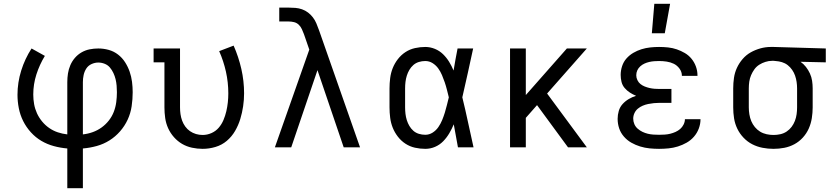

<svg xmlns="http://www.w3.org/2000/svg" viewBox="-20 -775 4390 1010"><path d="M334 215V6Q298 3 263 -6.5Q228 -16 197.5 -34Q167 -52 142.5 -79Q118 -106 102 -138Q86 -170 79 -205.5Q72 -241 72 -276Q72 -341 91.5 -403.5Q111 -466 146 -520L216 -481Q188 -435 171.5 -383.5Q155 -332 155 -278Q155 -252 159.5 -227Q164 -202 174.5 -179Q185 -156 201.5 -136Q218 -116 239 -101.5Q260 -87 284 -79Q308 -71 334 -68V-343Q334 -366 337.5 -388.5Q341 -411 350 -432Q359 -453 374 -470.5Q389 -488 409 -499.5Q429 -511 451.5 -515.5Q474 -520 497 -520Q525 -520 552 -512.5Q579 -505 601 -488Q623 -471 638 -447.5Q653 -424 662 -398Q671 -372 674.5 -344.5Q678 -317 678 -290Q678 -253 672.5 -216Q667 -179 651.5 -145.5Q636 -112 611.5 -84Q587 -56 556 -36.5Q525 -17 489 -7Q453 3 416 6V215ZM416 -68Q443 -71 468 -80Q493 -89 514.5 -104.5Q536 -120 552.5 -141Q569 -162 578.5 -186.5Q588 -211 591.5 -237.5Q595 -264 595 -290Q595 -307 593.5 -324.5Q592 -342 588 -358.5Q584 -375 576.5 -391Q569 -407 558 -420Q547 -433 530.5 -439.5Q514 -446 497 -446Q479 -446 461.5 -438Q444 -430 434 -414.5Q424 -399 420 -380.5Q416 -362 416 -343Z M1046 8Q1018 8 990 2Q962 -4 938 -18Q914 -32 895 -53.5Q876 -75 864.5 -100.5Q853 -126 849 -154Q845 -182 845 -210V-447H788V-520H927V-210Q927 -192 929.5 -174.5Q932 -157 938 -140.5Q944 -124 954.5 -109.5Q965 -95 979.5 -85Q994 -75 1011 -70Q1028 -65 1046 -65Q1070 -65 1092.5 -75Q1115 -85 1130.5 -103Q1146 -121 1155.5 -143.5Q1165 -166 1170.5 -189.5Q1176 -213 1178.5 -236.5Q1181 -260 1181 -284Q1181 -342 1168.5 -398Q1156 -454 1133 -506L1209 -535Q1235 -476 1249.5 -412.5Q1264 -349 1264 -284Q1264 -250 1259 -216Q1254 -182 1244 -149Q1234 -116 1216.5 -86Q1199 -56 1173 -34Q1147 -12 1113.5 -2Q1080 8 1046 8Z M1426 0 1607 -514 1579 -595Q1574 -608 1568 -621.5Q1562 -635 1551.5 -645Q1541 -655 1527 -658.5Q1513 -662 1498 -662H1449V-735H1498Q1516 -735 1534 -733.5Q1552 -732 1569 -726Q1586 -720 1600.5 -709Q1615 -698 1626 -683.5Q1637 -669 1644 -652.5Q1651 -636 1657 -619L1661 -608L1874 0H1788L1650 -406L1512 0Z M2217 8Q2190 8 2163 2Q2136 -4 2113 -19Q2090 -34 2073 -56Q2056 -78 2046 -103Q2036 -128 2032.5 -155.5Q2029 -183 2029 -210V-310Q2029 -337 2032.5 -364.5Q2036 -392 2046 -417Q2056 -442 2073 -464Q2090 -486 2113 -501Q2136 -516 2163 -522Q2190 -528 2217 -528Q2243 -528 2267.5 -518Q2292 -508 2310.5 -490Q2329 -472 2342.5 -450Q2356 -428 2366 -404Q2371 -433 2376 -462Q2381 -491 2387 -520H2469Q2455 -456 2441 -391.5Q2427 -327 2412 -263Q2428 -198 2442 -132Q2456 -66 2471 0H2389Q2383 -30 2378 -60.5Q2373 -91 2367 -121Q2357 -97 2343.5 -74Q2330 -51 2311.5 -32Q2293 -13 2268.5 -2.5Q2244 8 2217 8ZM2217 -66Q2238 -66 2256 -77.5Q2274 -89 2286 -106.5Q2298 -124 2306 -143.5Q2314 -163 2320 -182.5Q2326 -202 2331 -222.5Q2336 -243 2341 -263Q2336 -283 2331 -303Q2326 -323 2319.5 -342Q2313 -361 2305 -380Q2297 -399 2285 -415.5Q2273 -432 2255.5 -443Q2238 -454 2217 -454Q2200 -454 2183.5 -449Q2167 -444 2154.5 -433Q2142 -422 2133.5 -407.5Q2125 -393 2120 -377Q2115 -361 2113 -344Q2111 -327 2111 -310V-210Q2111 -193 2113 -176Q2115 -159 2120 -143Q2125 -127 2133.5 -112.5Q2142 -98 2154.5 -87Q2167 -76 2183.5 -71Q2200 -66 2217 -66Z M2968 0 2805 -222 2746 -155V0H2663V-520H2746V-275L2962 -520H3067L2858 -283L3067 0Z M3447 8Q3422 8 3397 5.5Q3372 3 3347.5 -4.5Q3323 -12 3301 -24.5Q3279 -37 3262 -56.5Q3245 -76 3237 -100Q3229 -124 3229 -150Q3229 -171 3235 -191.5Q3241 -212 3255 -227.5Q3269 -243 3287.5 -254Q3306 -265 3326 -271Q3309 -278 3293.5 -288Q3278 -298 3266 -312Q3254 -326 3249.5 -344Q3245 -362 3245 -381Q3245 -404 3252.5 -427Q3260 -450 3275.5 -467.5Q3291 -485 3311.5 -497Q3332 -509 3354.5 -516Q3377 -523 3400.5 -525.5Q3424 -528 3447 -528Q3471 -528 3494.5 -525.5Q3518 -523 3540 -515.5Q3562 -508 3582.5 -496Q3603 -484 3618 -465.5Q3633 -447 3641 -424.5Q3649 -402 3649 -379V-376H3567V-377Q3567 -397 3554.5 -414Q3542 -431 3524.5 -439.5Q3507 -448 3487 -451Q3467 -454 3447 -454Q3434 -454 3421 -453Q3408 -452 3395 -449Q3382 -446 3370 -440.5Q3358 -435 3348 -426Q3338 -417 3332.5 -405Q3327 -393 3327 -379Q3327 -366 3333 -353.5Q3339 -341 3349 -333Q3359 -325 3371.5 -320Q3384 -315 3397 -312Q3410 -309 3423.5 -308Q3437 -307 3450 -307H3512V-234H3450Q3435 -234 3420 -232.5Q3405 -231 3390 -228Q3375 -225 3361 -219Q3347 -213 3335.5 -203.5Q3324 -194 3317.5 -180Q3311 -166 3311 -151Q3311 -136 3317 -122Q3323 -108 3334.5 -98Q3346 -88 3359.5 -81.5Q3373 -75 3387.5 -71.5Q3402 -68 3417 -67Q3432 -66 3447 -66Q3462 -66 3477 -67Q3492 -68 3506 -71.5Q3520 -75 3533.5 -81Q3547 -87 3558 -96.5Q3569 -106 3576 -120Q3583 -134 3583 -148H3665Q3665 -123 3656 -99Q3647 -75 3630.5 -56Q3614 -37 3592 -24.5Q3570 -12 3546 -4.5Q3522 3 3497 5.5Q3472 8 3447 8ZM3409 -600 3422 -755H3505L3477 -600Z M4049 8Q4020 8 3991.5 2.5Q3963 -3 3937.5 -16Q3912 -29 3891.5 -50.5Q3871 -72 3858.5 -98Q3846 -124 3841.5 -152.5Q3837 -181 3837 -210V-310Q3837 -338 3841 -365.5Q3845 -393 3856.5 -418Q3868 -443 3886.5 -464.5Q3905 -486 3929 -499.5Q3953 -513 3980 -520.5Q4007 -528 4035 -528H4050L4324 -520V-447L4191 -450Q4207 -439 4219.5 -423Q4232 -407 4240.5 -388.5Q4249 -370 4252 -350Q4255 -330 4255 -310V-210Q4255 -182 4250.5 -153.5Q4246 -125 4234.5 -99Q4223 -73 4203.5 -51.5Q4184 -30 4159 -16.5Q4134 -3 4106 2.5Q4078 8 4049 8ZM4049 -65Q4067 -65 4085 -69Q4103 -73 4118 -83Q4133 -93 4144 -107.5Q4155 -122 4161.5 -139Q4168 -156 4170.5 -174Q4173 -192 4173 -210V-310Q4173 -327 4170.5 -344Q4168 -361 4162.5 -377Q4157 -393 4147 -407.5Q4137 -422 4123.5 -432.5Q4110 -443 4093.5 -448Q4077 -453 4060 -454L4050 -455H4041Q4024 -455 4006.5 -449.5Q3989 -444 3974 -434.5Q3959 -425 3948.5 -410.5Q3938 -396 3931 -379.5Q3924 -363 3921.5 -345.5Q3919 -328 3919 -310V-210Q3919 -192 3922 -173.5Q3925 -155 3932 -138Q3939 -121 3951 -106.5Q3963 -92 3978.5 -82.5Q3994 -73 4012.5 -69Q4031 -65 4049 -65Z"/></svg>

Font: Iosevka Plex Etoile
Style: Regular
Weight: 400
Designer: Belleve Invis
Foundry: Belleve Invis
Version: Version 25.1.1; ttfautohint (v1.8.4)